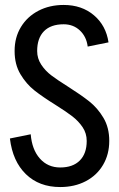

<svg xmlns="http://www.w3.org/2000/svg" viewBox="-20 -740 482 775"><path d="M421 -171Q421 -117 396 -74.5Q371 -32 326 -8.5Q281 15 223 15Q138 15 84.5 -37Q31 -89 20 -181L104 -198Q109 -136 141 -100Q173 -64 223 -64Q274 -64 302 -92Q330 -120 330 -171Q330 -202 313.5 -226.5Q297 -251 272.5 -270Q248 -289 205 -316Q152 -349 119 -375Q86 -401 62.5 -440.5Q39 -480 39 -533V-534V-535Q39 -589 64.5 -631Q90 -673 135 -696.5Q180 -720 237 -720Q310 -720 359 -678.5Q408 -637 418 -569L334 -552Q329 -592 302.5 -617Q276 -642 237 -642Q185 -642 157.5 -614Q130 -586 130 -534Q130 -504 146.5 -479Q163 -454 187.5 -435.5Q212 -417 255 -390Q307 -357 340.5 -330.5Q374 -304 397.5 -264.5Q421 -225 421 -172Z"/></svg>

Font: Akshar
Style: Regular
Weight: 400
Designer: Tall Chai
Foundry: Tall Chai
Version: Version 1.000